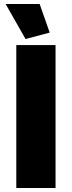

<svg xmlns="http://www.w3.org/2000/svg" viewBox="-20 -934 357 954"><path d="M61 0V-710H256V0ZM8 -914H177L227 -772L107 -740Z"/></svg>

Font: Raleway Black
Style: Regular
Weight: 900
Designer: Matt McInerney, Pablo Impallari, Rodrigo Fuenzalida
Foundry: Matt McInerney, Pablo Impallari, Rodrigo Fuenzalida
Version: Version 4.026